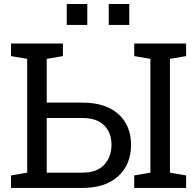

<svg xmlns="http://www.w3.org/2000/svg" viewBox="-20 -925 964 945"><path d="M34.2 0V-61.5L113.8 -75.2V-635.3L34.2 -648.9V-710.9H289.6V-648.9L210 -635.3V-419.9H385.3Q499.5 -419.9 562.3 -363.8Q625 -307.6 625 -211.9Q625 -115.7 562 -57.9Q499 0 385.3 0ZM210 -75.2H385.3Q457.5 -75.2 493.2 -114.3Q528.8 -153.3 528.8 -212.9Q528.8 -270.5 493.2 -307.4Q457.5 -344.2 385.3 -344.2H210ZM640.6 0V-61.5L720.2 -75.2V-635.3L640.6 -648.9V-710.9H896V-648.9L816.4 -635.3V-75.2L896 -61.5V0ZM515.1 -802.2V-905.3H616.2V-802.2ZM308.6 -802.2V-905.3H409.7V-802.2Z"/></svg>

Font: Roboto Slab
Style: Regular
Weight: 400
Designer: Google
Version: Version 2.000; ttfautohint (v1.8.1.43-b0c9)